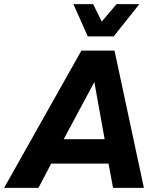

<svg xmlns="http://www.w3.org/2000/svg" viewBox="-49 -914 776 934"><path d="M-29 0 347 -668H508L651 0H501L479 -118H200L138 0ZM261 -237H460L410 -515ZM378 -737 308 -894H404L446 -809L518 -894H629L504 -737Z"/></svg>

Font: Gantari
Style: Bold Italic
Weight: 700
Italic angle: -10°
Designer: Anugrah Pasau
Foundry: Lafontype
Version: Version 1.000; ttfautohint (v1.8.4.7-5d5b)